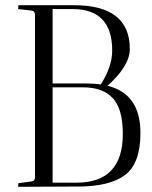

<svg xmlns="http://www.w3.org/2000/svg" viewBox="-20 -720 587 741"><path d="M50 -685 51 -700H265Q481 -700 481 -531Q481 -466 395 -389Q522 -358 522 -207Q522 -89 462.5 -44.5Q403 0 280 0H251L50 1L51 -13L103 -20Q113 -21 115 -33V-665Q113 -678 103 -679ZM300 -383H183V-15H275Q454 -15 454 -203Q454 -299 415.5 -341Q377 -383 300 -383ZM305 -398Q342 -398 369 -394Q413 -463 413 -525Q413 -685 260 -685H183V-398Z"/></svg>

Font: Antic Didone
Style: Regular
Weight: 400
Designer: Santiago Orozco
Foundry: Santiago Orozco
Version: Version 2.001